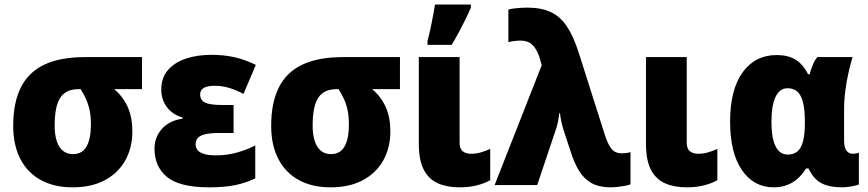

<svg xmlns="http://www.w3.org/2000/svg" viewBox="-20 -800 3753 830"><path d="M552.2 -232.9Q552.2 -161.1 521.5 -106.4Q490.7 -51.8 433.1 -21Q375.5 9.8 293.9 9.8Q213.4 9.8 156 -22Q98.6 -53.7 67.9 -113Q37.1 -172.4 37.1 -255.9Q37.1 -355.5 69.8 -421.4Q102.5 -487.3 171.1 -520.3Q239.7 -553.2 348.1 -553.2H593.8V-414.6H473.6Q512.7 -381.8 532.5 -336.7Q552.2 -291.5 552.2 -232.9ZM216.3 -256.8Q216.3 -217.8 225.3 -190.2Q234.4 -162.6 252 -148.2Q269.5 -133.8 295.9 -133.8Q335.4 -133.8 354.2 -167Q373 -200.2 373 -262.2Q373 -295.4 367.9 -321Q362.8 -346.7 353 -368.9Q343.3 -391.1 328.6 -414.6H319.3Q265.1 -414.6 240.7 -377.7Q216.3 -340.8 216.3 -256.8Z M989.7 -346.2V-225.1H928.7Q887.2 -225.1 865 -219.2Q842.8 -213.4 834.2 -202.4Q825.7 -191.4 825.7 -175.8Q825.7 -163.6 833 -152.8Q840.3 -142.1 859.6 -135.3Q878.9 -128.4 913.6 -128.4Q961.9 -128.4 1005.6 -140.9Q1049.3 -153.3 1083.5 -171.4V-28.8Q1041.5 -8.8 995.8 0.5Q950.2 9.8 884.8 9.8Q756.3 9.8 702.1 -34.9Q647.9 -79.6 647.9 -157.2Q647.9 -206.5 679.4 -242.4Q710.9 -278.3 769 -287.1V-292Q726.6 -304.2 701.9 -336.4Q677.2 -368.7 677.2 -413.1Q677.2 -463.4 705.6 -496.6Q733.9 -529.8 783 -546.4Q832 -563 894.5 -563Q946.8 -563 992.2 -553Q1037.6 -543 1085.9 -519.5L1032.7 -394Q1000.5 -411.1 970 -420.2Q939.5 -429.2 908.2 -429.2Q876 -429.2 860.6 -419.7Q845.2 -410.2 845.2 -392.6Q845.2 -366.7 866.7 -356.4Q888.2 -346.2 939.5 -346.2Z M1667.5 -232.9Q1667.5 -161.1 1636.7 -106.4Q1606 -51.8 1548.3 -21Q1490.7 9.8 1409.2 9.8Q1328.6 9.8 1271.2 -22Q1213.9 -53.7 1183.1 -113Q1152.3 -172.4 1152.3 -255.9Q1152.3 -355.5 1185.1 -421.4Q1217.8 -487.3 1286.4 -520.3Q1355 -553.2 1463.4 -553.2H1709V-414.6H1588.9Q1627.9 -381.8 1647.7 -336.7Q1667.5 -291.5 1667.5 -232.9ZM1331.5 -256.8Q1331.5 -217.8 1340.6 -190.2Q1349.6 -162.6 1367.2 -148.2Q1384.8 -133.8 1411.1 -133.8Q1450.7 -133.8 1469.5 -167Q1488.3 -200.2 1488.3 -262.2Q1488.3 -295.4 1483.2 -321Q1478 -346.7 1468.3 -368.9Q1458.5 -391.1 1443.8 -414.6H1434.6Q1380.4 -414.6 1356 -377.7Q1331.5 -340.8 1331.5 -256.8Z M1966.8 -553.2V-184.1Q1966.8 -156.7 1980.7 -146Q1994.6 -135.3 2014.6 -135.3Q2037.1 -135.3 2055.9 -140.4Q2074.7 -145.5 2099.1 -156.2V-21Q2072.8 -6.3 2039.8 1.7Q2006.8 9.8 1966.3 9.8Q1912.1 9.8 1872.6 -7.8Q1833 -25.4 1811.8 -66.7Q1790.5 -107.9 1790.5 -178.7V-553.2ZM1828.1 -606V-622.1Q1831.5 -635.3 1836.4 -656.2Q1841.3 -677.2 1845.9 -700.4Q1850.6 -723.6 1854.5 -745.1Q1858.4 -766.6 1860.4 -780.3H2015.6V-767.1Q2004.4 -741.2 1991.5 -714.8Q1978.5 -688.5 1964.1 -661.6Q1949.7 -634.8 1932.6 -606Z M2118.2 0 2321.8 -518.1 2312 -552.7Q2299.8 -588.9 2280.8 -606.7Q2261.7 -624.5 2231 -624.5Q2218.3 -624.5 2204.3 -622.8Q2190.4 -621.1 2177.7 -617.7V-758.8Q2187.5 -761.7 2201.7 -763.4Q2215.8 -765.1 2231 -766.1Q2246.1 -767.1 2258.3 -767.1Q2317.9 -767.1 2358.9 -748.8Q2399.9 -730.5 2429 -688.2Q2458 -646 2481 -574.7L2594.7 -216.8Q2606.4 -182.1 2617.4 -165Q2628.4 -147.9 2640.9 -142.6Q2653.3 -137.2 2669.4 -137.2Q2677.7 -137.2 2687 -138.4Q2696.3 -139.6 2705.6 -142.6V-2.9Q2696.8 0.5 2681.2 3.4Q2665.5 6.3 2648.9 8.1Q2632.3 9.8 2619.1 9.8Q2569.8 9.8 2537.1 -8.5Q2504.4 -26.9 2482.9 -62Q2461.4 -97.2 2445.8 -147.9L2417.5 -233.9Q2414.1 -244.6 2411.4 -254.6Q2408.7 -264.6 2406.7 -274.2Q2404.8 -283.7 2403.3 -292.5Q2401.9 -301.3 2400.9 -310.1H2397.5Q2395.5 -289.1 2390.9 -268.6Q2386.2 -248 2380.9 -233.9L2302.2 0Z M2948.7 -553.2V-184.1Q2948.7 -156.7 2962.6 -146Q2976.6 -135.3 2996.6 -135.3Q3019 -135.3 3037.8 -140.4Q3056.6 -145.5 3081.1 -156.2V-21Q3054.7 -6.3 3021.7 1.7Q2988.8 9.8 2948.2 9.8Q2894 9.8 2854.5 -7.8Q2814.9 -25.4 2793.7 -66.7Q2772.5 -107.9 2772.5 -178.7V-553.2Z M3385.7 -131.8Q3412.1 -131.8 3428.2 -146.2Q3444.3 -160.6 3451.9 -191.4Q3459.5 -222.2 3459.5 -270V-274.9Q3459.5 -346.7 3442.4 -382.6Q3425.3 -418.5 3384.3 -418.5Q3350.1 -418.5 3332.5 -380.9Q3314.9 -343.3 3314.9 -272.9Q3314.9 -203.1 3332.8 -167.5Q3350.6 -131.8 3385.7 -131.8ZM3324.7 9.8Q3238.3 9.8 3187.3 -64.7Q3136.2 -139.2 3136.2 -273.9Q3136.2 -413.1 3190.4 -487.5Q3244.6 -562 3336.9 -562Q3387.7 -562 3420.2 -541.5Q3452.6 -521 3473.1 -479H3480Q3485.8 -500.5 3493.9 -520.3Q3502 -540 3513.2 -553.2H3665.5Q3657.2 -525.9 3648.7 -489Q3640.1 -452.1 3634.5 -409.9Q3628.9 -367.7 3628.9 -324.2V-194.3Q3628.9 -161.6 3639.4 -148.4Q3649.9 -135.3 3666 -135.3Q3672.9 -135.3 3680.7 -136.7Q3688.5 -138.2 3692.9 -140.1V-2.9Q3688.5 0 3675 2.9Q3661.6 5.9 3646.7 7.8Q3631.8 9.8 3622.1 9.8Q3563 9.8 3529.5 -8.8Q3496.1 -27.3 3475.1 -71.8H3464.4Q3449.7 -47.4 3429.7 -29.1Q3409.7 -10.7 3383.5 -0.5Q3357.4 9.8 3324.7 9.8Z"/></svg>

Font: Open Sans SemiCondensed ExtraBold
Style: Regular
Weight: 800
Width: 4
Designer: Monotype Design Team
Foundry: Monotype Imaging Inc.
Version: Version 3.000